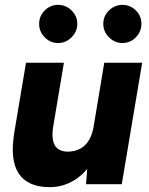

<svg xmlns="http://www.w3.org/2000/svg" viewBox="-20 -758 614 790"><path d="M334 0 341 -92 409 -500H565L481 0ZM43 -238 87 -500H243L200 -244ZM200 -244Q193 -205 198 -181Q203 -157 218 -146Q233 -135 256 -134Q301 -134 328.5 -159.5Q356 -185 365 -236L411 -235Q398 -156 365.5 -101Q333 -46 286.5 -17Q240 12 185 12Q94 12 57 -44Q20 -100 39 -214L44 -244ZM219 -581Q187 -581 164 -604.5Q141 -628 141 -660Q141 -692 164 -715Q187 -738 219 -738Q251 -738 274.5 -715Q298 -692 298 -660Q298 -628 274.5 -604.5Q251 -581 219 -581ZM484 -581Q452 -581 428.5 -604.5Q405 -628 405 -660Q405 -692 428.5 -715Q452 -738 484 -738Q516 -738 539 -715Q562 -692 562 -660Q562 -628 539 -604.5Q516 -581 484 -581Z"/></svg>

Font: Figtree Light ExtraBold
Style: Italic
Weight: 800
Italic angle: -9.5°
Version: Version 2.001;gftools[0.9.30]